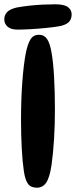

<svg xmlns="http://www.w3.org/2000/svg" viewBox="-43 -907 354 895"><path d="M138 -745Q163 -745 176.5 -725Q190 -705 197 -663Q205 -620 209 -550Q213 -480 213 -397Q213 -325 209 -259Q205 -193 197 -136Q188 -78 172 -55Q156 -32 129 -32Q101 -32 87.5 -50Q74 -68 68 -111Q62 -150 58.5 -213Q55 -276 55 -347Q55 -445 61 -525Q67 -605 77 -658Q86 -703 99.5 -724Q113 -745 138 -745ZM39 -769Q8 -769 -7.5 -782.5Q-23 -796 -23 -817Q-23 -837 -9.5 -851Q4 -865 35 -872Q62 -877 93.5 -880.5Q125 -884 156.5 -885.5Q188 -887 215 -887Q256 -887 273.5 -874Q291 -861 291 -840Q291 -816 276 -802.5Q261 -789 229 -784Q205 -780 170 -776.5Q135 -773 100 -771Q65 -769 39 -769Z"/></svg>

Font: DynaPuff Condensed
Style: Regular
Weight: 400
Width: 3
Designer: Toshi Omagari, Jennifer Daniel
Foundry: Google Fonts
Version: Version 2.000